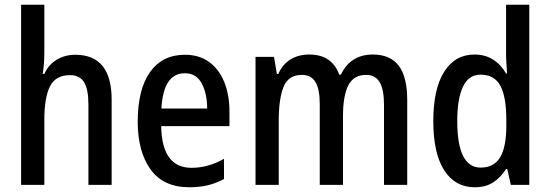

<svg xmlns="http://www.w3.org/2000/svg" viewBox="-20 -780 2321 810"><path d="M167 -558Q167 -508 160 -468H167Q185 -508 220 -528.5Q255 -549 297 -549Q451 -549 451 -360V0H353V-339Q353 -404 334.5 -433.5Q316 -463 275 -463Q215 -463 191 -416Q167 -369 167 -273V0H69V-760H167Z M760 -549Q821 -549 863 -518Q905 -487 926.5 -433Q948 -379 948 -308V-248H660Q663 -72 788 -72Q858 -72 925 -110V-25Q892 -7 857 1.5Q822 10 779 10Q669 10 615 -65.5Q561 -141 561 -266Q561 -403 613 -476Q665 -549 760 -549ZM760 -471Q669 -471 661 -322H854Q854 -385 831 -428Q808 -471 760 -471Z M1553 -550Q1626 -550 1662 -503Q1698 -456 1698 -357V0H1600V-338Q1600 -403 1581.5 -433.5Q1563 -464 1525 -464Q1472 -464 1449.5 -420Q1427 -376 1427 -290V0H1329V-340Q1329 -405 1310.5 -434.5Q1292 -464 1254 -464Q1196 -464 1176 -413Q1156 -362 1156 -274V0H1058V-540H1136L1148 -468H1154Q1172 -509 1206 -529.5Q1240 -550 1284 -550Q1335 -550 1366.5 -527Q1398 -504 1411 -465H1418Q1459 -550 1553 -550Z M1983 10Q1900 10 1854 -61.5Q1808 -133 1808 -269Q1808 -405 1854 -477.5Q1900 -550 1982 -550Q2026 -550 2059.5 -529Q2093 -508 2115 -470H2119Q2118 -492 2116.5 -513.5Q2115 -535 2115 -552V-760H2213V0H2135L2120 -67H2115Q2092 -31 2060.5 -10.5Q2029 10 1983 10ZM2008 -73Q2064 -73 2090 -116.5Q2116 -160 2116 -249V-275Q2116 -371 2091 -418Q2066 -465 2007 -465Q1957 -465 1933 -414Q1909 -363 1909 -269Q1909 -73 2008 -73Z"/></svg>

Font: Noto Sans Ethiopic Condensed Medium
Style: Regular
Weight: 500
Width: 3
Designer: Monotype Design Team
Foundry: Monotype Imaging Inc.
Version: Version 2.102; ttfautohint (v1.8.4.7-5d5b)